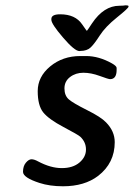

<svg xmlns="http://www.w3.org/2000/svg" viewBox="-20 -728 489 701"><path d="M167.5 -655.8V-658.7Q167.5 -675.8 199.7 -675.8Q254.9 -675.8 279.8 -639.2Q296.4 -615.2 297.1 -615.2Q297.9 -615.2 315.9 -642.6Q358.9 -707 416 -707L429.7 -707.5L437.5 -708.5H440.4Q449.2 -708.5 449.2 -705.6V-703.6Q449.2 -698.2 407 -664.3Q364.7 -630.4 344.2 -598.4Q323.7 -566.4 310.3 -554.2Q296.9 -542 273.4 -542L270 -541.5Q252.4 -541.5 210 -591.1Q167.5 -640.6 167.5 -655.8ZM273.4 -523.4H294.4Q340.8 -523.4 388.7 -496.6Q405.8 -486.8 405.8 -480V-472.7Q405.8 -439 381.8 -439Q376 -439 344.2 -450.7Q312.5 -462.4 284.4 -462.4Q256.3 -462.4 235.8 -446.8Q215.3 -431.2 215.3 -405Q215.3 -378.9 231.4 -365Q247.6 -351.1 298.1 -325.9Q348.6 -300.8 367.2 -281.2Q398.9 -249 398.9 -209Q398.9 -132.8 338.4 -85.9Q288.6 -47.9 210 -47.9Q161.6 -47.9 124 -60.1Q64 -79.6 64 -100.6Q64 -121.6 74.5 -134Q85 -146.5 95 -146.5Q105 -146.5 119.1 -138.7Q165 -114.3 205.1 -114.3Q205.1 -114.3 206.1 -114.3Q246.1 -114.3 270 -134.5Q293.9 -154.8 293.9 -182.1Q293.9 -209.5 272.9 -229Q265.6 -235.8 211.9 -264.2Q158.2 -292.5 137.9 -317.6Q117.7 -342.8 117.7 -395.3Q117.7 -447.8 163.3 -485.6Q209 -523.4 273.4 -523.4Z"/></svg>

Font: Averia Sans Libre
Style: Italic
Weight: 400
Italic angle: -7.90001°
Version: Version 1.002